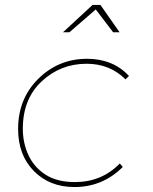

<svg xmlns="http://www.w3.org/2000/svg" viewBox="-20 -754 617 774"><path d="M462 -624H436L366 -716L260 -624H234L353 -734H385ZM280 0Q180 0 116.5 -64.5Q53 -129 53 -234Q53 -356 134.5 -436.5Q216 -517 331 -517Q435 -517 500 -448L486 -434Q423 -497 329 -497Q224 -497 148 -426Q72 -355 72 -235Q72 -178 94.5 -129Q117 -80 163.5 -50Q210 -20 282 -20Q390 -20 463 -95L475 -81Q394 0 280 0Z"/></svg>

Font: Argentum Sans Thin
Style: Italic
Weight: 100
Italic angle: -11°
Designer: Julieta Ulanovsky (font), Cristiano Sobral (main changes and remaster)
Foundry: Julieta Ulanovsky (font), Cristiano Sobral (main changes and remaster)
Version: Version 2.007;June 15, 2022;FontCreator 14.0.0.2814 64-bit; 